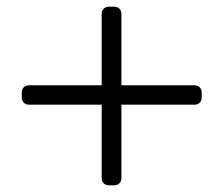

<svg xmlns="http://www.w3.org/2000/svg" viewBox="-20 -587 668 574"><path d="M561 -332Q571 -332 577 -326Q583 -320 583 -310V-296Q583 -286 577 -280Q571 -274 561 -274H343V-55Q343 -45 337 -39Q331 -33 321 -33H306Q296 -33 290 -39Q284 -45 284 -55V-274H67Q57 -274 51 -280Q45 -286 45 -296V-310Q45 -320 51 -326Q57 -332 67 -332H284V-545Q284 -555 290 -561Q296 -567 306 -567H321Q331 -567 337 -561Q343 -555 343 -545V-332Z"/></svg>

Font: Hezaedrus Light
Style: Regular
Weight: 300
Designer: Hubert & Fischer
Foundry: Hubert & Fischer
Version: Version 1.10;September 3, 2019;FontCreator 11.5.0.2425 64-bi